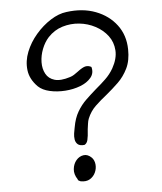

<svg xmlns="http://www.w3.org/2000/svg" viewBox="-54 -779 730 867"><g transform="rotate(-5 311.0 -346.0)"><path d="M308 -124Q287 -122 277.5 -130.5Q268 -139 266 -152.5Q264 -166 266 -179.5Q268 -193 270 -202Q271 -206 271 -207Q278 -248 295 -277Q312 -306 335 -328Q358 -350 381 -370Q405 -390 426.5 -410.5Q448 -431 463 -457Q487 -500 484.5 -537.5Q482 -575 460.5 -603.5Q439 -632 405 -650Q371 -668 332 -672Q293 -676 255.5 -664.5Q218 -653 190 -623Q171 -602 159.5 -572.5Q148 -543 147.5 -513Q147 -483 159.5 -460Q172 -437 199 -429Q226 -421 270 -435Q280 -438 288.5 -443.5Q297 -449 305 -455Q331 -475 344.5 -477Q358 -479 370 -472Q378 -444 360.5 -423Q343 -402 311.5 -390Q280 -378 243 -375.5Q206 -373 173 -380.5Q140 -388 121 -406Q86 -441 81 -482.5Q76 -524 92.5 -565.5Q109 -607 139.5 -642.5Q170 -678 207 -701.5Q244 -725 279 -729Q353 -739 412 -716.5Q471 -694 506 -647.5Q541 -601 542 -537Q543 -486 525.5 -450.5Q508 -415 481.5 -389.5Q455 -364 427 -341Q399 -319 375 -296Q351 -273 338 -241Q334 -231 332.5 -219Q331 -207 329 -194Q327 -160 323 -144.5Q319 -129 308 -124ZM276 38Q272 36 268 34Q264 32 264 28Q248 4 250.5 -19.5Q253 -43 266.5 -59Q280 -75 299.5 -78Q319 -81 337 -63Q348 -51 350 -32.5Q352 -14 344 4Q336 22 319 32.5Q302 43 276 38Z"/></g></svg>

Font: Yuji Hentaigana Akari
Style: Regular
Weight: 400
Designer: Kataoka Yuji
Foundry: Kinuta Font Factory
Version: Version 3.002